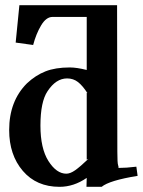

<svg xmlns="http://www.w3.org/2000/svg" viewBox="-20 -703 547 735"><path d="M312 -91.8V-348.1L314.9 -346.2Q296.4 -375 278.6 -388.9Q260.7 -402.8 236.8 -402.8Q194.3 -402.8 162.1 -354Q134.8 -313.5 134.8 -222.2Q134.8 -134.8 165.5 -86.4Q196.3 -38.1 233.9 -38.1Q249 -38.1 267.8 -51.3Q286.6 -64.5 318.8 -95.2ZM428.2 -683.1 429.2 -122.1Q429.2 -78.1 432.1 -70.8Q433.1 -67.4 433.6 -64.9Q434.1 -62.5 433.8 -61.3Q433.6 -60.1 433.1 -60.1Q462.9 -60.1 502 -64.9L506.8 -29.8Q398.4 -12.2 369.1 12.2H311L312 -22Q262.2 12.2 208 12.2Q119.6 12.2 67.4 -48.8Q15.1 -109.9 15.1 -205.1Q15.1 -315.9 83 -383.8Q115.7 -414.6 153.8 -429.7Q191.9 -444.8 247.1 -444.8Q273.9 -444.8 312 -435.1V-638.2H181.2Q156.7 -638.2 137.5 -606Q118.2 -573.7 106.9 -530.8L40 -540L54.2 -683.1Z"/></svg>

Font: Linux Libertine G
Style: Bold
Weight: 700
Designer: Philipp H. Poll
Foundry: Philipp H. Poll
Version: Version 5.0.3